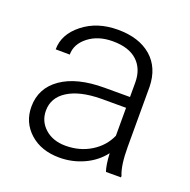

<svg xmlns="http://www.w3.org/2000/svg" viewBox="-103 -639 742 750"><g transform="rotate(20 268.0 -264.0)"><path d="M409.7 0Q400.9 -24.9 398.4 -73.7Q367.7 -33.7 320.1 -12Q272.5 9.8 219.2 9.8Q143.1 9.8 95.9 -32.7Q48.8 -75.2 48.8 -140.1Q48.8 -217.3 113 -262.2Q177.2 -307.1 292 -307.1H397.9V-367.2Q397.9 -423.8 363 -456.3Q328.1 -488.8 261.2 -488.8Q200.2 -488.8 160.2 -457.5Q120.1 -426.3 120.1 -382.3L61.5 -382.8Q61.5 -445.8 120.1 -491.9Q178.7 -538.1 264.2 -538.1Q352.5 -538.1 403.6 -493.9Q454.6 -449.7 456.1 -370.6V-120.6Q456.1 -43.9 472.2 -5.9V0ZM226.1 -42Q284.7 -42 330.8 -70.3Q377 -98.6 397.9 -146V-262.2H293.5Q206.1 -261.2 156.7 -230.2Q107.4 -199.2 107.4 -145Q107.4 -100.6 140.4 -71.3Q173.3 -42 226.1 -42Z"/></g></svg>

Font: Vazir Thin FD-UI
Style: Thin-FD-UI
Weight: 100
Designer: Saber Rastikerdar
Foundry: Saber Rastikerdar
Version: Version 30.1.0